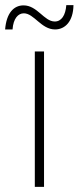

<svg xmlns="http://www.w3.org/2000/svg" viewBox="-66 -730 307 750"><path d="M-46 -615H-17C-14 -658 5 -678 27 -678C67 -678 95 -615 149 -615C188 -615 220 -646 221 -710H193C190 -670 174 -646 148 -646C106 -646 80 -709 26 -709C-13 -709 -41 -678 -46 -615ZM106 0V-529H70V0Z"/></svg>

Font: Noto Sans ExtraCondensed ExtraLight
Style: Regular
Weight: 200
Width: 2
Designer: Monotype Design Team
Foundry: Monotype Imaging Inc.
Version: Version 2.013